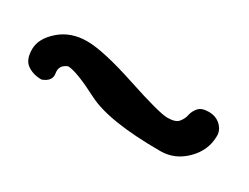

<svg xmlns="http://www.w3.org/2000/svg" viewBox="-28 -702 386 298"><g transform="rotate(30 165.0 -552.5)"><path d="M320.3 -571.3Q320.3 -545.4 301 -526.1Q281.7 -506.8 255.9 -506.8Q163.1 -506.8 123.5 -527.3Q82 -548.8 66.4 -549.3Q52.2 -543.9 54.7 -530.3Q57.1 -516.6 40.5 -510.7Q25.4 -510.7 14.9 -518.1Q4.4 -525.4 4.4 -544.4Q4.4 -563.5 23.9 -580.6Q43.5 -597.7 72.5 -597.7Q101.6 -597.7 163.1 -577.4Q224.6 -557.1 239.3 -557.1Q253.9 -557.1 259 -563.5Q264.2 -569.8 265.6 -577.1Q267.1 -584.5 272.5 -590.8Q277.8 -597.2 290.8 -597.2Q303.7 -597.2 312 -589.4Q320.3 -581.5 320.3 -571.3Z"/></g></svg>

Font: Amatic
Style: Bold
Weight: 700
Width: 3
Version: Version 2.000; ttfautohint (v0.92-dirty) -l 8 -r 50 -G 50 -x